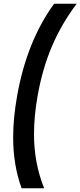

<svg xmlns="http://www.w3.org/2000/svg" viewBox="-20 -892 428 1022"><path d="M95 110Q50 -13 50 -161Q50 -263 71 -381Q123 -673 268 -872H388Q307 -764 256.5 -645.5Q206 -527 180 -381Q161 -273 161 -177Q161 -24 215 110Z"/></svg>

Font: Open Sauce One
Style: Bold Italic
Weight: 700
Italic angle: -10°
Designer: Alfredo Marco Pradil
Foundry: Creative Sauce Fz LLC
Version: Version 1.477